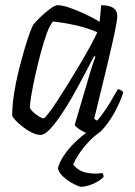

<svg xmlns="http://www.w3.org/2000/svg" viewBox="-20 -520 522 740"><path d="M136 0Q121 0 103 -9Q85 -18 68 -31Q51 -44 39.5 -56.5Q28 -69 27 -75Q27 -113 34 -158.5Q41 -204 52.5 -249.5Q64 -295 75.5 -334Q87 -373 96.5 -398Q106 -423 110 -427Q117 -436 135 -453.5Q153 -471 172.5 -485.5Q192 -500 202 -500Q219 -500 246 -491Q273 -482 304.5 -467.5Q336 -453 364 -436L370 -500Q432 -500 432 -458Q432 -440 420 -385Q408 -330 388 -247Q368 -164 343 -62L354 -55Q363 -64 378 -85Q393 -106 408 -131Q423 -156 434 -176Q441 -176 447 -172Q453 -168 455 -164Q449 -143 436 -115Q423 -87 406 -61Q389 -35 372 -17.5Q355 0 341 0Q330 0 313.5 -7Q297 -14 283.5 -23.5Q270 -33 268 -39L320 -215Q329 -247 337 -271Q345 -295 348 -301L343 -304Q325 -270 303.5 -229Q282 -188 259 -147.5Q236 -107 213 -73.5Q190 -40 170.5 -20Q151 0 136 0ZM148 -64Q152 -64 166.5 -82.5Q181 -101 201.5 -132.5Q222 -164 245 -201Q268 -238 290 -275.5Q312 -313 329.5 -345Q347 -377 355 -396Q315 -413 270 -423Q225 -433 184 -437Q172 -424 160 -390.5Q148 -357 136.5 -314Q125 -271 115.5 -228Q106 -185 100.5 -151.5Q95 -118 95 -104Q103 -90 121.5 -77Q140 -64 148 -64ZM292 200Q286 200 266 190Q246 180 227 164Q208 148 203 129Q208 107 225.5 80.5Q243 54 268.5 29Q294 4 321 -14H369Q343 4 320.5 28Q298 52 283 75.5Q268 99 262 114Q281 138 310.5 145Q340 152 375 147Q376 150 378 153.5Q380 157 379 162Q363 179 336.5 189.5Q310 200 292 200Z"/></svg>

Font: Texturina 72pt 72pt Light
Style: Italic
Weight: 300
Italic angle: -11°
Designer: Guillermo Torres Carreño
Foundry: Omnibus-Type
Version: Version 1.002; ttfautohint (v1.8.3)